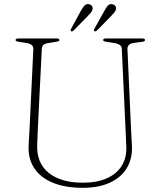

<svg xmlns="http://www.w3.org/2000/svg" viewBox="-20 -884 768 919"><path d="M580 -284 563 -650Q562.5 -661.5 554 -668.2Q545.5 -675 526.5 -678L489 -684Q479 -685.5 476.2 -687.8Q473.5 -690 473.5 -692.5Q473.5 -696 477.2 -698Q481 -700 487.5 -700H660.5Q667 -700 670.5 -698Q674 -696 674 -692.5Q674 -689.5 671 -687Q668 -684.5 658.5 -683.5L624 -679Q604.5 -677 597 -668.8Q589.5 -660.5 590 -649.5L606.5 -281.5Q607.5 -257 608.8 -234Q610 -211 611.5 -186Q614.5 -126.5 588 -81.2Q561.5 -36 507.8 -10.5Q454 15 376.5 15Q290.5 15 231.8 -9.8Q173 -34.5 143.8 -79.2Q114.5 -124 117 -184Q117.5 -200.5 119 -225.8Q120.5 -251 122 -276.8Q123.5 -302.5 124 -320.5L139.5 -648Q140.5 -662 130.8 -669.2Q121 -676.5 104 -678.5L70.5 -684Q54.5 -686.5 54.5 -692Q54.5 -696 58.2 -698Q62 -700 69 -700H250.5Q257.5 -700 261 -698Q264.5 -696 264.5 -692Q264.5 -689.5 261.5 -687.5Q258.5 -685.5 248.5 -684L215 -678.5Q197.5 -676.5 189.2 -670Q181 -663.5 180 -649L164 -325.5Q162 -285 160.5 -253Q159 -221 158 -192Q154.5 -103.5 213.2 -56.5Q272 -9.5 377 -9.5Q444 -9.5 491.2 -30.5Q538.5 -51.5 562.8 -90.5Q587 -129.5 584.5 -184Q583 -217.5 582 -241Q581 -264.5 580 -284ZM365 -828.5Q375 -846 383.2 -856Q391.5 -866 405 -864Q414 -862.5 419.2 -856.2Q424.5 -850 423 -840Q421.5 -831 414.8 -823.2Q408 -815.5 400 -807L332 -737.5Q329 -735 326 -734Q323 -733 320 -735Q317 -737 317.8 -740.2Q318.5 -743.5 320.5 -746.5ZM477.5 -828.5Q487 -846 495.2 -856Q503.5 -866 516.5 -864Q526 -862.5 531.2 -856.2Q536.5 -850 535 -840Q533 -831 526.2 -823.2Q519.5 -815.5 511.5 -807L443.5 -737.5Q440.5 -735 437.5 -734Q434.5 -733 431.5 -735Q429 -737 429.5 -740.2Q430 -743.5 432 -746.5Z"/></svg>

Font: Fraunces Thin
Style: Regular
Weight: 250
Version: Version 1.000;[b76b70a41]